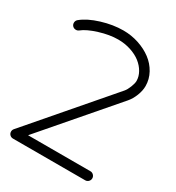

<svg xmlns="http://www.w3.org/2000/svg" viewBox="-183 -880 909 992"><g transform="rotate(30 271.0 -384.5)"><path d="M46.4 0Q34.9 0 27.1 -7.7Q19.3 -15.4 19.3 -26.9Q19.3 -36.6 25.9 -44.4L420.9 -503.2Q431.9 -515.9 441 -539.3Q450.2 -562.7 450.2 -576.9Q450.2 -603.3 436 -628.3Q421.9 -653.3 397.5 -672.6Q373 -691.9 337.4 -703.6Q301.8 -715.3 261.7 -715.3Q211.2 -715.3 151.4 -696.8Q91.6 -678.2 63.2 -655Q54.7 -648.2 43.5 -649.3Q32.2 -650.4 25.1 -658.9Q18.3 -667.5 19.4 -678.6Q20.5 -689.7 29.1 -696.8Q67.6 -728.5 134 -748.9Q200.4 -769.3 261.7 -769.3Q309.3 -769.3 353.4 -754.8Q397.5 -740.2 430.8 -715.2Q464.1 -690.2 484 -654.1Q503.9 -617.9 503.9 -576.9Q503.9 -550 492.1 -519.8Q480.2 -489.5 461.7 -468L105 -54H477.1Q488 -54 496 -45.9Q503.9 -37.8 503.9 -26.9Q503.9 -15.9 496 -7.9Q488 0 477.1 0Z"/></g></svg>

Font: Tecnico
Style: Fino
Weight: 400
Version: Version 1.3